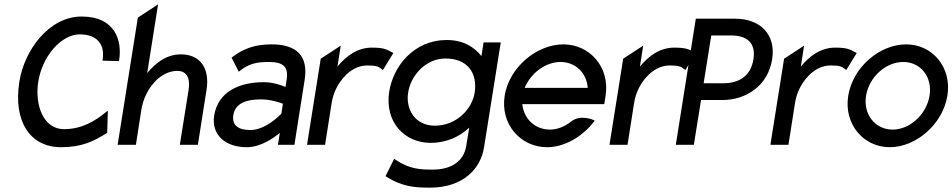

<svg xmlns="http://www.w3.org/2000/svg" viewBox="-20 -666 4380 883"><path d="M69 -290C40 -105 120 11 261 11C356 11 411 -16 471 -54L473 -56L476 -157L468 -151C417 -109 356 -72 274 -72C179 -72 139 -184 156 -290C175 -411 264 -508 347 -508C419 -508 464 -469 452 -392L451 -387L527 -385L528 -390C542 -479 510 -590 356 -590C203 -590 91 -432 69 -290Z M521 0H605L630 -161C639 -216 664 -260 692 -290C717 -317 754 -340 795 -340C841 -340 856 -304 847 -250L807 0H890L930 -254C945 -349 903 -416 812 -416C746 -416 696 -377 657 -330L707 -646L614 -585Z M965 -135C951 -46 1016 11 1115 11C1181 11 1242 -34 1267 -55L1258 0H1334L1381 -298C1399 -409 1344 -462 1229 -462C1148 -462 1097 -440 1049 -404L1045 -401L1078 -336L1083 -340C1123 -372 1157 -381 1216 -381C1283 -381 1308 -359 1298 -298L1293 -266C1279 -272 1239 -288 1193 -288C1083 -288 983 -246 965 -135ZM1053 -136C1062 -193 1116 -209 1180 -209C1225 -209 1268 -194 1281 -189L1274 -143C1264 -133 1200 -68 1131 -68C1077 -68 1046 -89 1053 -136Z M1392 0H1475L1505 -191C1513 -244 1538 -287 1566 -316C1591 -343 1627 -365 1669 -365C1714 -365 1721 -359 1737 -347L1741 -344L1789 -422L1784 -425C1758 -438 1748 -447 1690 -447C1623 -447 1572 -408 1532 -360L1547 -456L1455 -396Z M1770 -245C1748 -103 1842 -9 1960 -9C2035 -9 2094 -38 2138 -79L2124 6C2113 75 2056 114 1970 114C1912 114 1864 112 1798 68L1793 64L1753 144L1756 146C1829 193 1889 197 1957 197C2111 197 2191 109 2206 12L2283 -471H2204L2194 -408C2163 -448 2112 -482 2035 -482C1884 -482 1789 -363 1770 -245ZM1857 -240C1870 -323 1941 -397 2029 -397C2129 -397 2177 -331 2163 -240C2151 -164 2079 -88 1980 -88C1888 -88 1845 -164 1857 -240Z M2301 -226C2280 -95 2374 11 2496 11C2575 11 2657 -36 2711 -106L2715 -111L2710 -114C2710 -114 2650 -141 2608 -108C2579 -85 2545 -70 2509 -70C2441 -70 2389 -119 2382 -187H2759L2765 -225C2786 -356 2693 -462 2571 -462C2449 -462 2322 -357 2301 -226ZM2393 -262C2421 -330 2489 -381 2558 -381C2626 -381 2678 -331 2683 -262Z M2783 0H2866L2896 -191C2904 -244 2929 -287 2957 -316C2982 -343 3018 -365 3060 -365C3105 -365 3112 -359 3128 -347L3132 -344L3180 -422L3175 -425C3149 -438 3139 -447 3081 -447C3014 -447 2963 -408 2923 -360L2938 -456L2846 -396Z M3088 0H3171L3204 -206H3303C3411 -206 3512 -272 3531 -393C3550 -510 3473 -580 3362 -580H3180ZM3216 -283 3251 -503H3341C3416 -503 3457 -469 3445 -393C3433 -318 3381 -283 3306 -283Z M3523 0H3606L3636 -191C3644 -244 3669 -287 3697 -316C3722 -343 3758 -365 3800 -365C3845 -365 3852 -359 3868 -347L3872 -344L3920 -422L3915 -425C3889 -438 3879 -447 3821 -447C3754 -447 3703 -408 3663 -360L3678 -456L3586 -396Z M3881 -226C3860 -95 3951 11 4072 11C4193 11 4316 -95 4337 -226C4358 -357 4268 -462 4147 -462C4026 -462 3902 -357 3881 -226ZM3963 -226C3977 -312 4054 -381 4134 -381C4214 -381 4269 -312 4255 -226C4241 -140 4165 -70 4085 -70C4005 -70 3949 -140 3963 -226Z"/></svg>

Font: Charger Pro
Style: BdNarObl
Weight: 700
Designer: Jasper
Foundry: Cannot Into Space Fonts
Version: Version 1.09